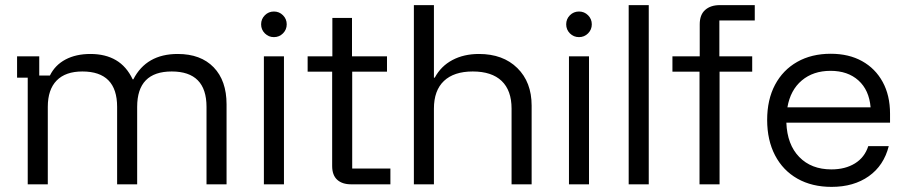

<svg xmlns="http://www.w3.org/2000/svg" viewBox="-20 -720 3540 750"><path d="M88.3 0V-416.7H46.7V-500H133.3V-425H175Q195 -465.8 235.8 -487.5Q276.7 -509.2 333.3 -509.2Q391.7 -509.2 432.9 -485Q474.2 -460.8 498.3 -410H500.8Q551.7 -509.2 674.2 -509.2Q764.2 -509.2 814.6 -457.1Q865 -405 865 -312.5V0H786.7V-302.5Q786.7 -440.8 650.8 -440.8Q515.8 -440.8 515.8 -302.5V0H437.5V-302.5Q437.5 -440.8 301.7 -440.8Q235.8 -440.8 201.2 -405.4Q166.7 -370 166.7 -302.5V0Z M1010.8 0V-500H1089.2V0ZM1050 -575Q1029.2 -575 1014.6 -589.6Q1000 -604.2 1000 -625Q1000 -645.8 1014.6 -660.4Q1029.2 -675 1050 -675Q1070.8 -675 1085.4 -660.4Q1100 -645.8 1100 -625Q1100 -604.2 1085.4 -589.6Q1070.8 -575 1050 -575Z M1351.7 0Q1316.7 0 1297.1 -17.9Q1277.5 -35.8 1277.5 -71.7V-440H1181.7V-500H1278.3V-650H1355V-500H1491.7V-440H1355.8V-61.7H1505V0Z M1596.7 0V-700H1675V-416.7H1678.3Q1702.5 -461.7 1747.1 -485.4Q1791.7 -509.2 1850.8 -509.2Q1945 -509.2 2000.8 -454.2Q2056.7 -399.2 2056.7 -307.5V0H1978.3V-295.8Q1978.3 -366.7 1939.6 -403.8Q1900.8 -440.8 1826.7 -440.8Q1753.3 -440.8 1714.2 -403.8Q1675 -366.7 1675 -295.8V0Z M2202.5 0V-500H2280.8V0ZM2241.7 -575Q2220.8 -575 2206.2 -589.6Q2191.7 -604.2 2191.7 -625Q2191.7 -645.8 2206.2 -660.4Q2220.8 -675 2241.7 -675Q2262.5 -675 2277.1 -660.4Q2291.7 -645.8 2291.7 -625Q2291.7 -604.2 2277.1 -589.6Q2262.5 -575 2241.7 -575Z M2435.8 0V-700H2514.2V0Z M2712.5 0V-440H2606.7V-500H2713.3V-625Q2713.3 -662.5 2734.6 -681.2Q2755.8 -700 2791.7 -700H2928.3V-640H2790V-500H2918.3V-440H2790.8V0Z M3228.3 10Q3151.7 10 3095 -22.1Q3038.3 -54.2 3007.5 -113.3Q2976.7 -172.5 2976.7 -251.7Q2976.7 -330.8 3007.5 -388.8Q3038.3 -446.7 3094.2 -478.3Q3150 -510 3225 -510Q3295.8 -510 3347.5 -481.2Q3399.2 -452.5 3427.9 -400Q3456.7 -347.5 3456.7 -275.8V-240.8H3051.7Q3055 -155 3102.1 -106.7Q3149.2 -58.3 3227.5 -58.3Q3281.7 -58.3 3319.6 -81.7Q3357.5 -105 3371.7 -149.2H3451.7Q3432.5 -73.3 3373.8 -31.7Q3315 10 3228.3 10ZM3055.8 -300.8H3380.8Q3375 -368.3 3333.3 -405.8Q3291.7 -443.3 3224.2 -443.3Q3156.7 -443.3 3112.1 -405.8Q3067.5 -368.3 3055.8 -300.8Z"/></svg>

Font: Funnel Display Light Light
Style: Regular
Weight: 300
Version: Version 1.000